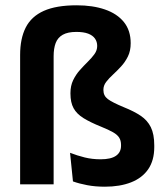

<svg xmlns="http://www.w3.org/2000/svg" viewBox="-20 -696 633 725"><path d="M56 -488.5Q56 -550.5 77.2 -592.2Q98.5 -634 145.5 -655Q192.5 -676 269.5 -676Q330.5 -676 376.2 -660.2Q422 -644.5 447.8 -612.8Q473.5 -581 473.5 -533Q473.5 -504 463 -482.8Q452.5 -461.5 437.2 -445Q422 -428.5 406.8 -414.5Q391.5 -400.5 381 -386.8Q370.5 -373 370.5 -357.5V-355.5Q370.5 -334.5 387 -322Q403.5 -309.5 448 -291Q485.5 -276 511 -259Q536.5 -242 549.5 -215.8Q562.5 -189.5 562.5 -147V-140.5Q562.5 -90.5 539.8 -57.2Q517 -24 475 -7.5Q433 9 376 9Q339.5 9 309.2 3.2Q279 -2.5 255.5 -11L244.5 -119Q271.5 -108.5 299.8 -101.5Q328 -94.5 360 -94.5Q399 -94.5 418 -107.8Q437 -121 437 -145.5V-149Q437 -165 430.2 -176Q423.5 -187 407 -196.5Q390.5 -206 362 -217.5Q321 -234 295.2 -250Q269.5 -266 257.8 -287.5Q246 -309 246 -342.5V-344.5Q246 -372 256.2 -393.2Q266.5 -414.5 281.5 -431.2Q296.5 -448 311.5 -462.8Q326.5 -477.5 336.8 -491.8Q347 -506 347 -522.5Q347 -538.5 338.5 -550.5Q330 -562.5 312.8 -569Q295.5 -575.5 268.5 -575.5Q236 -575.5 217 -564.8Q198 -554 190.2 -533.5Q182.5 -513 182.5 -483.5V0H56Z"/></svg>

Font: Anek Gujarati Medium SemiBold
Style: Regular
Weight: 600
Version: Version 1.003